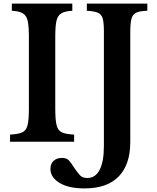

<svg xmlns="http://www.w3.org/2000/svg" viewBox="-20 -790 876 1070"><path d="M36 0V-40Q81 -42 103.5 -52Q126 -62 133.5 -92Q141 -122 141 -184V-586Q141 -643 134.5 -673Q128 -703 107.5 -715.5Q87 -728 46 -730V-770H383V-730Q342 -728 321.5 -715.5Q301 -703 294.5 -673Q288 -643 288 -586V-184Q288 -122 295.5 -92Q303 -62 325.5 -52Q348 -42 393 -40V0ZM559 -616Q559 -663 552.5 -686.5Q546 -710 525.5 -719Q505 -728 464 -730V-770H801V-730Q760 -729 739.5 -719.5Q719 -710 712.5 -685Q706 -660 706 -609V2Q706 127 641.5 193.5Q577 260 451 260Q362 260 311.5 229Q261 198 261 151Q261 122 279 106Q297 90 325 90Q351 90 364 104Q377 118 395 147Q412 172 426 187Q440 202 466 202Q512 202 535.5 156Q559 110 559 23Z"/></svg>

Font: Libre Baskerville
Style: Bold
Weight: 700
Designer: Pablo Impallari, Rodrigo Fuenzalida
Foundry: Pablo Impallari, Rodrigo Fuenzalida
Version: Version 1.051; ttfautohint (v1.8.4.7-5d5b)